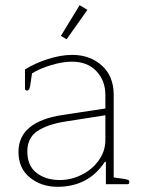

<svg xmlns="http://www.w3.org/2000/svg" viewBox="-20 -708 546 738"><path d="M214 -570 286 -688 316 -670 236 -557ZM51 -124Q51 -240 220 -266L385 -291V-343Q385 -398 350.5 -434.5Q316 -471 256 -471Q221 -471 177.5 -458Q134 -445 103 -426L96 -378Q94 -368 91.5 -364Q89 -360 84 -360Q76 -360 76 -367V-441Q114 -465 164 -481Q214 -497 258 -497Q326 -497 371.5 -456Q417 -415 417 -344V-26L459 -20Q469 -18 473 -16Q477 -14 477 -8Q477 0 470 0H387V-86H383Q320 10 201 10Q139 10 95 -25.5Q51 -61 51 -124ZM385 -170V-265L232 -241Q162 -230 123.5 -204Q85 -178 85 -126Q85 -71 120.5 -43.5Q156 -16 210 -16Q253 -16 293.5 -36Q334 -56 359.5 -91.5Q385 -127 385 -170Z"/></svg>

Font: Maitree ExtraLight
Style: Regular
Weight: 250
Designer: CadsonDemak Team
Foundry: CadsonDemak
Version: Version 1.002